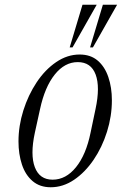

<svg xmlns="http://www.w3.org/2000/svg" viewBox="-20 -780 540 810"><path d="M194 10Q148 10 117.5 -16Q87 -42 72.5 -86Q58 -130 58 -183Q58 -249 78.5 -314Q99 -379 134.5 -432.5Q170 -486 217 -518Q264 -550 316 -550Q362 -550 392 -524.5Q422 -499 437 -455Q452 -411 452 -357Q452 -290 431.5 -224.5Q411 -159 375 -106Q339 -53 292.5 -21.5Q246 10 194 10ZM202 -22Q258 -22 300.5 -74.5Q343 -127 362 -220L383 -320Q403 -413 383.5 -465.5Q364 -518 308 -518Q253 -518 211 -465.5Q169 -413 149 -320L127 -220Q107 -127 127 -74.5Q147 -22 202 -22ZM360 -580 414 -760H474L372 -580ZM274 -580 328 -760H388L286 -580Z"/></svg>

Font: Xanh Mono
Style: Italic
Weight: 400
Italic angle: -12°
Monospace: yes
Designer: Lam Bao, Duy Dao
Foundry: Yellow Type Foundry
Version: Version 3.101; ttfautohint (v1.8.3)